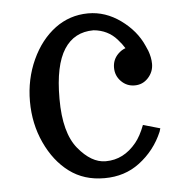

<svg xmlns="http://www.w3.org/2000/svg" viewBox="-45 -582 620 638"><g transform="rotate(-5 265.5 -263.0)"><path d="M53.7 -263.2Q53.7 -337.4 83 -401.4Q112.3 -465.3 161.6 -502Q210 -537.6 270.5 -538.1H272Q329.1 -538.1 379.4 -502Q430.2 -465.3 452.6 -414.1L459.5 -398.4L460 -397.5Q468.8 -373.5 468.8 -352.5Q468.8 -325.7 450.2 -305.7Q432.1 -286.1 405.3 -286.1Q378.9 -286.1 360.4 -304.9Q341.8 -323.7 341.8 -350.6Q341.8 -377.4 360.4 -396Q371.6 -407.2 385.3 -412.1Q377 -425.8 362.3 -442.4Q332.5 -476.1 285.2 -480.5H284.2Q220.2 -480.5 186.5 -428.2Q152.3 -375 152.3 -264.6V-262.7Q152.3 -149.9 196 -96.7Q239.7 -43.5 287.1 -43.5H288.1Q347.7 -43.5 390.1 -95.7Q407.2 -116.7 420.9 -152.8L477.5 -136.7Q476.1 -130.4 474.1 -125.5Q448.2 -64.5 395.5 -24.9Q346.2 12.2 279.3 12.2H277.8Q210.4 12.2 161.6 -24.2Q112.8 -60.5 83 -125Q53.7 -188.5 53.7 -263.2Z"/></g></svg>

Font: Modern Antiqua
Style: Regular
Weight: 500
Version: Version 1.0